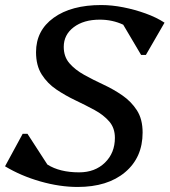

<svg xmlns="http://www.w3.org/2000/svg" viewBox="-28 -726 673 762"><path d="M280 16Q209 16 132 -6Q55 -28 -8 -66L62 -195H81L160 -73Q209 -42 286 -42Q349 -42 388.5 -80.5Q428 -119 428 -179Q428 -218 405.5 -244Q383 -270 347 -289.5Q311 -309 271 -328Q231 -347 195.5 -371Q160 -395 137.5 -430.5Q115 -466 115 -519Q115 -605 185 -655.5Q255 -706 374 -706Q416 -706 461.5 -697Q507 -688 550 -672.5Q593 -657 625 -636L551 -508H532L461 -628Q418 -648 368 -648Q304 -648 264.5 -618Q225 -588 225 -540Q225 -501 247.5 -475Q270 -449 306 -429Q342 -409 382 -390.5Q422 -372 457.5 -347.5Q493 -323 515.5 -288Q538 -253 538 -200Q538 -101 468.5 -42.5Q399 16 280 16Z"/></svg>

Font: Platypi
Style: Italic
Weight: 400
Italic angle: -13°
Designer: David Sargent
Foundry: Bolt Cutter Type
Version: Version 1.200; ttfautohint (v1.8.4.7-5d5b)